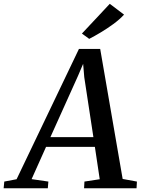

<svg xmlns="http://www.w3.org/2000/svg" viewBox="-88 -1010 756 1030"><path d="M-68.5 0 -65 -36 1 -48.5 335.5 -747.5H449.5L570 -50L646.5 -36L644.5 0H363L365 -36L447 -48.5L421 -222H159L81.5 -49L171.5 -36L168.5 0ZM182.5 -274.5H413L364 -596L358 -667.5L330.5 -603ZM390.5 -801.5 351.5 -830 501 -989.5 577.5 -931.5Q553.5 -905.5 520 -881Q486.5 -856.5 452.2 -836Q418 -815.5 390.5 -801.5Z"/></svg>

Font: Merriweather 48pt Medium
Style: Italic
Weight: 500
Italic angle: -7.8°
Version: Version 2.101